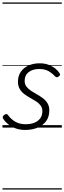

<svg xmlns="http://www.w3.org/2000/svg" viewBox="-20 -1030 519 1550"><path d="M185 19Q138 19 102.5 5Q67 -9 42.5 -30Q18 -51 6 -71Q1 -79 2.5 -87Q4 -95 14 -102Q23 -109 30.5 -109.5Q38 -110 45 -101Q67 -69 102.5 -48Q138 -27 187 -27Q225 -27 255.5 -38.5Q286 -50 304 -73.5Q322 -97 322 -132Q322 -159 308 -178Q294 -197 271.5 -211.5Q249 -226 223.5 -240Q198 -254 175.5 -271Q153 -288 139 -312Q125 -336 125 -371Q125 -416 147 -449Q169 -482 209 -500.5Q249 -519 300 -519Q342 -519 374.5 -506Q407 -493 428.5 -475Q450 -457 460 -440Q466 -431 465 -425.5Q464 -420 453 -412Q445 -406 438 -406.5Q431 -407 424 -414Q398 -442 368.5 -457.5Q339 -473 296 -473Q244 -473 211.5 -448Q179 -423 179 -377Q179 -350 193.5 -331Q208 -312 230.5 -297Q253 -282 278.5 -268Q304 -254 326.5 -237Q349 -220 363.5 -196.5Q378 -173 378 -139Q378 -86 351.5 -51Q325 -16 281 1.5Q237 19 185 19ZM0 490H479V500H0ZM0 -20H479V0H0ZM0 -505H479V-500H0ZM0 -1010H479V-1000H0Z"/></svg>

Font: Playwrite AU TAS Guides
Style: Regular
Weight: 400
Designer: Veronika Burian, José Scaglione
Foundry: TypeTogether
Version: Version 1.003